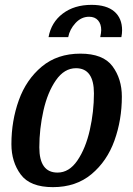

<svg xmlns="http://www.w3.org/2000/svg" viewBox="-20 -751 549 791"><path d="M482 -353Q482 -257 451.5 -172Q421 -87 357 -33.5Q293 20 198 20Q104 20 65.5 -32Q27 -84 27 -157Q27 -253 57.5 -338Q88 -423 152 -476.5Q216 -530 311 -530Q405 -530 443.5 -478Q482 -426 482 -353ZM142 -144Q142 -40 217 -40Q265 -40 299 -90Q333 -140 350 -215.5Q367 -291 367 -366Q367 -470 293 -470Q245 -470 210.5 -420.5Q176 -371 159 -295.5Q142 -220 142 -144ZM397 -627Q397 -652 384 -667Q371 -682 347 -682Q315 -682 291 -656Q267 -630 261 -598H180Q191 -659 238.5 -695Q286 -731 357 -731Q419 -731 451 -703.5Q483 -676 483 -626Q483 -613 480 -598H393Q397 -617 397 -627Z"/></svg>

Font: Sansita
Style: Italic
Weight: 400
Italic angle: -11°
Designer: Pablo Cosgaya
Foundry: Omnibus-Type
Version: Version 1.006